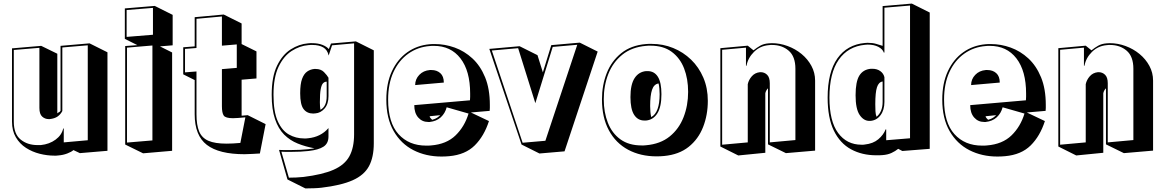

<svg xmlns="http://www.w3.org/2000/svg" viewBox="-20 -810 6505 1072"><path d="M390 28Q379 38 355.5 47Q332 56 305 58Q300 59 294 59Q288 59 283 59Q243 59 201.5 48.5Q160 38 125 15.5Q90 -7 68.5 -43.5Q47 -80 47 -131V-540L210 -554L300 -510V-177Q305 -182 309.5 -183.5Q314 -185 318 -192V-554L480 -568L580 -518V32L426 45ZM328 -545V-190Q318 -171 301.5 -159.5Q285 -148 257 -145H252Q231 -145 215.5 -159Q200 -173 200 -207V-543L57 -531V-131Q57 -62 95 -31Q133 0 189 0H208Q256 -5 290.5 -30.5Q325 -56 333 -93L336 -92V-15L470 -27V-557Z M679 -3V-553L747 -558L677 -593V-763L844 -777L944 -727V-557L873 -551L941 -517V32L779 46ZM687 -754V-604L834 -616V-766ZM689 -544V-14L831 -26V-556Z M1431 47Q1408 48 1386.5 49.5Q1365 51 1345 51Q1203 51 1135 -1Q1067 -53 1067 -172V-363L1003 -395V-546L1067 -551V-714L1229 -729L1329 -679V-564L1412 -523V-372L1329 -365V-164L1363 -167L1463 -117ZM1350 -155Q1328 -153 1311.5 -151.5Q1295 -150 1281 -150Q1239 -150 1229 -165Q1219 -180 1219 -217V-424L1302 -431V-562L1219 -555V-718L1077 -705V-542L1013 -537V-406L1077 -411V-172Q1077 -112 1092 -76Q1107 -40 1143.5 -24Q1180 -8 1245 -8Q1262 -8 1281 -9Q1300 -10 1322 -12Z M1538 27Q1553 28 1568 28Q1583 28 1597 28Q1629 28 1656 26.5Q1683 25 1702 23Q1711 22 1719.5 20.5Q1728 19 1736 18Q1686 9 1642.5 -8.5Q1599 -26 1566.5 -58.5Q1534 -91 1515.5 -145Q1497 -199 1497 -281Q1497 -382 1527 -443.5Q1557 -505 1603.5 -534.5Q1650 -564 1700 -568Q1706 -569 1712 -569Q1718 -569 1723 -569Q1756 -569 1780 -559.5Q1804 -550 1816 -536L1828 -567L1967 -579L2067 -529V-10Q2067 68 2040 118Q2013 168 1949 196.5Q1885 225 1775 238Q1759 240 1733.5 241Q1708 242 1685 242L1585 192ZM1834 -557 1815 -500Q1808 -532 1784.5 -545.5Q1761 -559 1725 -559Q1720 -559 1713.5 -559Q1707 -559 1701 -558Q1653 -554 1608.5 -525.5Q1564 -497 1535.5 -437.5Q1507 -378 1507 -281Q1507 -187 1530.5 -134Q1554 -81 1593 -59Q1632 -37 1678 -37Q1683 -37 1689 -37Q1695 -37 1700 -38Q1771 -45 1814 -95V-48Q1814 -9 1786 9Q1758 27 1703 33Q1661 38 1602 38Q1589 38 1576 38Q1563 38 1551 37L1593 182Q1610 182 1634 181Q1658 180 1674 178Q1780 165 1842 138Q1904 111 1930.5 63Q1957 15 1957 -60V-568ZM1814 -273Q1814 -229 1792 -204Q1770 -179 1741 -177Q1738 -177 1735 -176.5Q1732 -176 1729 -176Q1694 -176 1675 -201Q1656 -226 1656 -289Q1656 -341 1666.5 -369.5Q1677 -398 1695 -410.5Q1713 -423 1735 -425H1742Q1772 -425 1789 -407.5Q1806 -390 1814 -376ZM1804 -354Q1792 -354 1783.5 -345Q1775 -336 1770.5 -311.5Q1766 -287 1766 -239Q1766 -215 1769 -197Q1804 -215 1804 -273Z M2710 -134Q2683 -50 2630.5 2Q2578 54 2488 62Q2477 63 2466.5 63.5Q2456 64 2445 64Q2358 64 2288.5 28.5Q2219 -7 2178 -78Q2137 -149 2137 -254Q2137 -346 2168.5 -413Q2200 -480 2254.5 -518.5Q2309 -557 2379 -563Q2386 -564 2393.5 -564Q2401 -564 2408 -564Q2464 -564 2518.5 -544.5Q2573 -525 2617.5 -484Q2662 -443 2688.5 -378.5Q2715 -314 2715 -224Q2715 -216 2715 -207.5Q2715 -199 2714 -191L2609 -182ZM2474 -211Q2465 -177 2441 -155Q2417 -133 2379 -129H2371Q2337 -129 2315 -154Q2293 -179 2293 -223L2604 -250Q2605 -260 2605 -269.5Q2605 -279 2605 -288Q2605 -414 2551 -484Q2497 -554 2402 -554Q2397 -554 2391.5 -554Q2386 -554 2380 -553Q2313 -548 2260 -510.5Q2207 -473 2177 -408Q2147 -343 2147 -254Q2147 -125 2205 -61Q2263 3 2359 3Q2366 3 2373 3Q2380 3 2387 2Q2473 -5 2523.5 -54Q2574 -103 2596 -176ZM2298 -335Q2298 -368 2321 -392Q2344 -416 2380 -419H2389Q2419 -419 2438.5 -401.5Q2458 -384 2458 -349ZM2379 -161Q2379 -156 2383.5 -151Q2388 -146 2393 -141Q2411 -146 2421 -153Q2431 -160 2438 -167Z M2892 -3 2712 -537 2881 -552 2981 -502 3011 -406 3058 -558 3217 -572 3317 -522 3132 35 2992 47ZM3066 -548 2969 -234 2873 -541 2726 -528 2898 -13 3025 -24 3203 -560Z M3688 61Q3678 62 3667.5 62.5Q3657 63 3646 63Q3556 63 3487 26Q3418 -11 3379.5 -82.5Q3341 -154 3341 -255Q3341 -334 3367.5 -401.5Q3394 -469 3448.5 -513Q3503 -557 3586 -564Q3594 -565 3602 -565Q3610 -565 3618 -565Q3682 -565 3738.5 -542Q3795 -519 3838.5 -477Q3882 -435 3907 -376.5Q3932 -318 3932 -247Q3932 -168 3905.5 -100.5Q3879 -33 3825 10Q3771 53 3688 61ZM3587 1Q3667 -6 3719 -48Q3771 -90 3796.5 -155.5Q3822 -221 3822 -297Q3822 -370 3799.5 -428Q3777 -486 3730.5 -520.5Q3684 -555 3612 -555Q3606 -555 3600 -555Q3594 -555 3587 -554Q3507 -547 3454.5 -504.5Q3402 -462 3376.5 -397Q3351 -332 3351 -255Q3351 -183 3374 -124.5Q3397 -66 3444 -32Q3491 2 3562 2Q3568 2 3574 2Q3580 2 3587 1ZM3578 -137Q3541 -137 3520.5 -169Q3500 -201 3500 -268Q3500 -338 3523 -373.5Q3546 -409 3587 -413H3596Q3633 -413 3653 -381.5Q3673 -350 3673 -284Q3673 -214 3650.5 -177.5Q3628 -141 3587 -137ZM3616 -156Q3663 -182 3663 -284Q3663 -319 3657 -344Q3631 -340 3620.5 -308.5Q3610 -277 3610 -218Q3610 -182 3616 -156Z M4268 -4V-317Q4256 -305 4253 -289V43L4102 58L4002 8V-541L4155 -555L4187 -529Q4204 -543 4224 -554.5Q4244 -566 4272 -568Q4277 -568 4281 -568.5Q4285 -569 4289 -569Q4334 -569 4377.5 -553Q4421 -537 4455.5 -508.5Q4490 -480 4510.5 -442Q4531 -404 4531 -360V31L4368 45ZM4421 -426Q4421 -495 4383.5 -527Q4346 -559 4291 -559Q4287 -559 4282.5 -559Q4278 -559 4273 -558Q4224 -554 4190 -520.5Q4156 -487 4148 -443H4145V-544L4012 -532V-2L4155 -15V-340Q4160 -364 4177.5 -384Q4195 -404 4223 -407H4227Q4248 -407 4263 -392.5Q4278 -378 4278 -345V-15L4421 -28Z M4995 21Q4979 34 4957.5 44Q4936 54 4907 56Q4899 57 4890 57Q4881 57 4873 57Q4793 57 4731.5 23.5Q4670 -10 4635.5 -81Q4601 -152 4601 -265Q4601 -407 4655.5 -484Q4710 -561 4809 -570Q4813 -570 4816.5 -570.5Q4820 -571 4824 -571Q4852 -571 4872 -565Q4892 -559 4908 -554V-776L5071 -790L5171 -740V21L5018 33ZM4918 -767V-517L4915 -516Q4908 -536 4884 -548.5Q4860 -561 4824 -561Q4821 -561 4817.5 -560.5Q4814 -560 4810 -560Q4715 -551 4663 -476.5Q4611 -402 4611 -265Q4611 -133 4659.5 -67.5Q4708 -2 4790 -2Q4795 -2 4799.5 -2Q4804 -2 4808 -3Q4855 -8 4884 -32.5Q4913 -57 4925 -88L4928 -87V-27L5061 -38V-779ZM4834 -135Q4802 -135 4779.5 -168.5Q4757 -202 4757 -278Q4757 -354 4778 -388Q4799 -422 4842 -426H4851Q4877 -426 4895 -413Q4913 -400 4918 -379V-241Q4918 -196 4896.5 -167Q4875 -138 4840 -135ZM4908 -355Q4886 -352 4876.5 -323Q4867 -294 4867 -228Q4867 -207 4868 -188.5Q4869 -170 4874 -158Q4908 -186 4908 -241Z M5814 -134Q5787 -50 5734.5 2Q5682 54 5592 62Q5581 63 5570.5 63.5Q5560 64 5549 64Q5462 64 5392.5 28.5Q5323 -7 5282 -78Q5241 -149 5241 -254Q5241 -346 5272.5 -413Q5304 -480 5358.5 -518.5Q5413 -557 5483 -563Q5490 -564 5497.5 -564Q5505 -564 5512 -564Q5568 -564 5622.5 -544.5Q5677 -525 5721.5 -484Q5766 -443 5792.5 -378.5Q5819 -314 5819 -224Q5819 -216 5819 -207.5Q5819 -199 5818 -191L5713 -182ZM5578 -211Q5569 -177 5545 -155Q5521 -133 5483 -129H5475Q5441 -129 5419 -154Q5397 -179 5397 -223L5708 -250Q5709 -260 5709 -269.5Q5709 -279 5709 -288Q5709 -414 5655 -484Q5601 -554 5506 -554Q5501 -554 5495.5 -554Q5490 -554 5484 -553Q5417 -548 5364 -510.5Q5311 -473 5281 -408Q5251 -343 5251 -254Q5251 -125 5309 -61Q5367 3 5463 3Q5470 3 5477 3Q5484 3 5491 2Q5577 -5 5627.5 -54Q5678 -103 5700 -176ZM5402 -335Q5402 -368 5425 -392Q5448 -416 5484 -419H5493Q5523 -419 5542.5 -401.5Q5562 -384 5562 -349ZM5483 -161Q5483 -156 5487.5 -151Q5492 -146 5497 -141Q5515 -146 5525 -153Q5535 -160 5542 -167Z M6155 -4V-317Q6143 -305 6140 -289V43L5989 58L5889 8V-541L6042 -555L6074 -529Q6091 -543 6111 -554.5Q6131 -566 6159 -568Q6164 -568 6168 -568.5Q6172 -569 6176 -569Q6221 -569 6264.5 -553Q6308 -537 6342.5 -508.5Q6377 -480 6397.5 -442Q6418 -404 6418 -360V31L6255 45ZM6308 -426Q6308 -495 6270.5 -527Q6233 -559 6178 -559Q6174 -559 6169.5 -559Q6165 -559 6160 -558Q6111 -554 6077 -520.5Q6043 -487 6035 -443H6032V-544L5899 -532V-2L6042 -15V-340Q6047 -364 6064.5 -384Q6082 -404 6110 -407H6114Q6135 -407 6150 -392.5Q6165 -378 6165 -345V-15L6308 -28Z"/></svg>

Font: Rampart One
Style: Regular
Weight: 400
Designer: Fontworks Inc.
Foundry: Fontworks Inc.
Version: Version 1.100